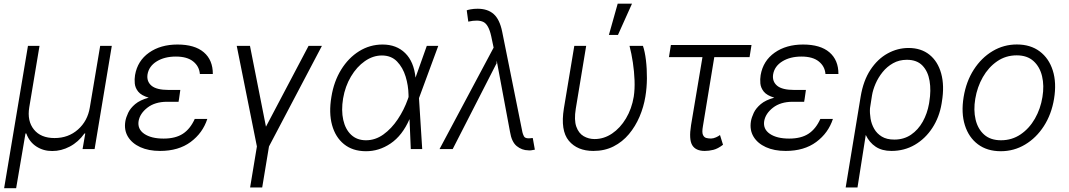

<svg xmlns="http://www.w3.org/2000/svg" viewBox="-20 -788 5649 1015"><path d="M1.8 207 127.8 -545.5H188.9L134.6 -220.2Q122.9 -148.4 159.3 -103.3Q195.7 -58.2 268.5 -58.2Q341.3 -58.2 392.2 -103.3Q443.2 -148.4 454.9 -220.2L509.6 -545.5H571L480.1 0H416.5L430.8 -82.4H426.5Q394.5 -37.3 349.1 -13.3Q303.6 10.7 256 10.3Q209.9 10.7 172.6 -13.3Q135.3 -37.3 119 -82.4H114.7L65.3 207Z M925.8 -260.3H925.4L924 -250H862.2Q799 -249.6 759.4 -218.9Q719.8 -188.2 712.7 -148.1Q706 -105.5 742.7 -80.4Q779.5 -55.4 844.8 -55.4Q908 -55.4 946.9 -81Q985.8 -106.5 1009.6 -159.4H1076Q1051.8 -84.9 987.9 -37.5Q924 9.9 826 9.9Q765.6 9.9 721.6 -10.1Q677.6 -30.2 656.2 -65.7Q634.9 -101.2 642.8 -147.7Q646.3 -167.6 657.7 -191.8Q669 -215.9 694.6 -237.6Q720.2 -259.2 766 -271.7Q726.9 -283.4 710.8 -303.4Q694.6 -323.5 692.5 -346.8Q690.3 -370 693.9 -391Q707 -466.6 767.9 -509.6Q828.8 -552.6 918.3 -552.6Q1009.6 -552.6 1057.5 -511.5Q1105.5 -470.5 1105.1 -396.7H1036.6Q1033.4 -437.5 1001.2 -463.2Q969.1 -489 909.8 -489Q849.8 -489 808.6 -463.6Q767.4 -438.2 759.9 -394.9Q754.3 -357.6 780.9 -335Q807.5 -312.5 871.8 -312.5H933.2Z M1231.5 -545.5H1301.5L1386 -118.3L1611.2 -545.5H1681.8L1402 -13.8L1366.1 203.1H1302.2L1338.1 -13.8Z M1912.3 11.4Q1843.7 10.7 1798.5 -25.9Q1753.2 -62.5 1735.4 -127Q1717.7 -191.4 1731.9 -275.9Q1745 -357.6 1783.6 -419.9Q1822.1 -482.2 1878.7 -517.4Q1935.4 -552.6 2002.5 -552.6Q2076 -552.6 2122 -507.3Q2168 -462 2176.5 -378.2H2176.8L2236.2 -545.5H2296.9L2195.7 -271.3L2195 -268.5L2212 0H2151.6L2144.9 -158.4Q2106.9 -71.4 2044.9 -29.5Q1983 12.4 1912.3 11.4ZM2139.9 -275.2 2139.6 -287.3Q2138.8 -335.6 2124.3 -383.3Q2109.7 -431.1 2079 -462.9Q2048.3 -494.7 1998.9 -494.7Q1951.7 -494.7 1908.9 -464.8Q1866.1 -435 1835.4 -383.5Q1804.7 -332 1793.7 -267.4Q1783.4 -204.2 1794.6 -154.1Q1805.8 -104 1836.5 -75.3Q1867.2 -46.5 1914.8 -46.5Q1964.1 -46.5 2006.9 -77.2Q2049.7 -108 2082.9 -157.7Q2116.1 -207.4 2136 -263.8Z M2772.7 6.7Q2739 6.4 2711.8 -15.6Q2684.7 -37.6 2676.1 -91.3L2605.8 -467.7L2604.8 -450.6H2603.7L2373.2 0H2303.6L2589.5 -536.2L2576.7 -596.9Q2563.2 -658 2535.7 -671.7Q2508.2 -685.4 2455.6 -673.7L2447.4 -733.3Q2451 -735.4 2467.7 -738.6Q2484.4 -741.8 2505 -741.8Q2557.9 -741.8 2589.7 -713.8Q2621.4 -685.7 2634.6 -621.1L2741.1 -92.3Q2741.5 -91.3 2741.8 -88.8Q2744 -79.2 2749.6 -67.8Q2755.3 -56.5 2774.9 -56.8Q2777.7 -56.8 2782 -57Q2786.2 -57.2 2789.8 -57.9Q2795.5 -58.2 2796.5 -58.2L2807.5 3.2Q2806.8 3.2 2805.4 3.6Q2795.1 5.7 2787.3 6.7Q2779.5 7.8 2772.7 6.7Z M3016 -545.5H3078.8L3023.8 -213.1Q3014.2 -153.8 3026.6 -118.6Q3039.1 -83.5 3065.3 -68.2Q3091.6 -52.9 3123.2 -52.9Q3172.6 -52.9 3215.7 -82Q3258.9 -111.2 3289.2 -161.9Q3319.6 -212.7 3330.3 -277Q3336.3 -316.4 3334.5 -363.5Q3332.7 -410.5 3325.6 -457.7Q3318.5 -505 3307.9 -545.5H3378.9Q3389.2 -515.6 3394.7 -470.2Q3400.2 -424.7 3399.9 -373.9Q3399.5 -323.2 3391.7 -277Q3382.8 -222.7 3361 -171.3Q3339.1 -120 3304.9 -79Q3270.6 -38 3223.5 -14Q3176.5 9.9 3116.8 9.9Q3032 9.9 2987 -44Q2942.1 -98 2960.9 -214.5ZM3198.9 -603.3 3245.4 -768.5H3321L3246.8 -603.3Z M3952.8 -550.1 3942.5 -485.8H3756L3696 -121.1Q3690 -88.4 3696.2 -74.9Q3702.4 -61.4 3714.1 -58.6Q3725.9 -55.8 3736.2 -55.8Q3739 -55.8 3740.1 -55.8Q3751.8 -56.1 3765.3 -62.1Q3778.8 -68.2 3786.2 -74.2L3802.2 -22.7Q3774.9 -1.8 3751.2 4.1Q3727.6 9.9 3705.6 9.9Q3657.7 9.9 3639.4 -20.6Q3621.1 -51.1 3633.2 -126.4L3693.5 -485.8H3516.3L3526.6 -550.1Z M4233 -260.3H4232.6L4231.2 -250H4169.4Q4106.2 -249.6 4066.6 -218.9Q4027 -188.2 4019.9 -148.1Q4013.1 -105.5 4049.9 -80.4Q4086.6 -55.4 4152 -55.4Q4215.2 -55.4 4254.1 -81Q4293 -106.5 4316.8 -159.4H4383.2Q4359 -84.9 4295.1 -37.5Q4231.2 9.9 4133.2 9.9Q4072.8 9.9 4028.8 -10.1Q3984.7 -30.2 3963.4 -65.7Q3942.1 -101.2 3949.9 -147.7Q3953.5 -167.6 3964.8 -191.8Q3976.2 -215.9 4001.8 -237.6Q4027.3 -259.2 4073.2 -271.7Q4034.1 -283.4 4017.9 -303.4Q4001.8 -323.5 3999.6 -346.8Q3997.5 -370 4001.1 -391Q4014.2 -466.6 4075.1 -509.6Q4136 -552.6 4225.5 -552.6Q4316.8 -552.6 4364.7 -511.5Q4412.6 -470.5 4412.3 -396.7H4343.8Q4340.6 -437.5 4308.4 -463.2Q4276.3 -489 4217 -489Q4157 -489 4115.8 -463.6Q4074.6 -438.2 4067.1 -394.9Q4061.4 -357.6 4088.1 -335Q4114.7 -312.5 4179 -312.5H4240.4Z M4450.6 203.1 4529.8 -277Q4543.7 -361.5 4581.5 -418.9Q4619.3 -476.2 4672.1 -505.3Q4724.8 -534.4 4783 -534.4Q4849.1 -534.4 4893.5 -498.9Q4937.9 -463.4 4955.6 -399.3Q4973.4 -335.2 4959.2 -250L4957.7 -240.1Q4945.7 -168.3 4908.9 -111.9Q4872.2 -55.4 4816.6 -22.7Q4761 9.9 4692.5 9.9Q4642.8 9.9 4609.2 -12.4Q4575.6 -34.8 4556.8 -74.6L4513.1 203.1ZM4579.2 -215.9Q4577.4 -190 4582.2 -161Q4587 -132.1 4601.4 -106.9Q4615.8 -81.7 4641.7 -65.9Q4667.6 -50.1 4707.7 -50.1Q4758.2 -50.1 4796 -75.8Q4833.8 -101.6 4858 -144.7Q4882.1 -187.9 4891.3 -240.1L4892.8 -250Q4902.7 -310 4894.2 -360.4Q4885.7 -410.9 4856.4 -441.4Q4827.1 -471.9 4774.1 -471.9Q4733.3 -471.9 4701.2 -453.8Q4669 -435.7 4645.8 -406.8Q4622.5 -377.8 4608.5 -345.2Q4594.5 -312.5 4589.8 -283.7Z M5270.6 11.4Q5198.9 11.4 5150 -25Q5101.2 -61.4 5080.8 -126.1Q5060.4 -190.7 5074.2 -275.2Q5087.7 -357.6 5128 -420.1Q5168.3 -482.6 5227.3 -517.8Q5286.2 -552.9 5355.5 -552.9Q5427.6 -552.9 5476.4 -516.3Q5525.2 -479.8 5545.6 -415.1Q5566.1 -350.5 5552.2 -265.6Q5538.7 -183.9 5498.4 -121.4Q5458.1 -58.9 5399.1 -23.8Q5340.2 11.4 5270.6 11.4ZM5271.7 -46.5Q5329.5 -46.5 5375.4 -77.6Q5421.2 -108.7 5451 -160.7Q5480.8 -212.7 5490.8 -275.2Q5500.7 -335.2 5488.8 -385.1Q5476.9 -435 5443.5 -465.2Q5410.2 -495.4 5354.8 -495.4Q5297.2 -495.4 5251.4 -464Q5205.6 -432.5 5175.8 -380.3Q5146 -328.1 5135.7 -265.6Q5125.7 -206 5137.4 -156.1Q5149.1 -106.2 5182.7 -76.3Q5216.3 -46.5 5271.7 -46.5Z"/></svg>

Font: Inter Light  BETA
Style: Italic
Weight: 300
Italic angle: 9.39999°
Designer: Rasmus Andersson
Foundry: rsms
Version: Version 3.011;git-f93a4a705